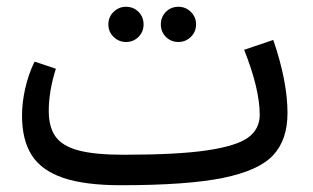

<svg xmlns="http://www.w3.org/2000/svg" viewBox="-20 -533 924 567"><path d="M300 -461Q300 -483 315.5 -498Q331 -513 352 -513Q374 -513 389 -498Q404 -483 404 -461Q404 -439 389 -424Q374 -409 352 -409Q331 -409 315.5 -424Q300 -439 300 -461ZM455 -461Q455 -483 470 -498Q485 -513 507 -513Q528 -513 543.5 -498Q559 -483 559 -461Q559 -439 543.5 -424Q528 -409 507 -409Q485 -409 470 -424Q455 -439 455 -461ZM829 -199Q829 -120 786.5 -74.5Q744 -29 638 -7.5Q532 14 337 14Q230 14 166 -8Q102 -30 73.5 -75Q45 -120 45 -192Q45 -230 54.5 -272Q64 -314 82 -351L145 -330Q124 -264 124 -205Q124 -157 144.5 -129Q165 -101 213 -88.5Q261 -76 345 -76Q504 -76 591.5 -89Q679 -102 713 -127Q747 -152 747 -194Q747 -270 701 -386L787 -415Q829 -293 829 -199Z"/></svg>

Font: FiraGOUPP
Style: Medium
Weight: 400
Designer: bBox Type
Foundry: bBox Type GmbH
Version: Version 1.001